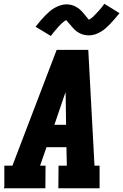

<svg xmlns="http://www.w3.org/2000/svg" viewBox="-20 -1000 655 1020"><path d="M0 0 3 -7V-120H46L281 -735H449L482 -120H509V0H290L291 -120H335L333 -218H227L193 -120H222L221 0ZM331 -337 329 -490Q329 -495 328.5 -500Q328 -505 328 -510Q326 -505 324.5 -500Q323 -495 321 -490L269 -337ZM250 -809 169 -858Q183 -876 195.5 -890.5Q208 -905 219.5 -916.5Q231 -928 242.5 -938.5Q254 -949 269 -957.5Q284 -966 300.5 -971.5Q317 -977 334 -977Q340 -977 347 -976Q354 -975 360 -973.5Q366 -972 372 -969.5Q378 -967 383.5 -964Q389 -961 394 -957.5Q399 -954 404.5 -949.5Q410 -945 414 -940.5Q418 -936 422 -931.5Q426 -927 429.5 -922.5Q433 -918 438 -912Q443 -906 446 -902.5Q449 -899 452 -895Q456 -897 459.5 -899.5Q463 -902 468 -905.5Q473 -909 475 -911.5Q477 -914 479.5 -916.5Q482 -919 485 -922Q488 -925 491 -928Q494 -931 497 -934.5Q500 -938 504 -942Q508 -946 511.5 -950.5Q515 -955 519 -959.5Q523 -964 526.5 -969Q530 -974 534 -980L615 -930Q601 -913 588.5 -898.5Q576 -884 564.5 -872Q553 -860 541.5 -850Q530 -840 515 -831Q500 -822 484 -817Q468 -812 451 -812Q445 -812 438 -813Q431 -814 424.5 -815.5Q418 -817 412 -819.5Q406 -822 400.5 -825Q395 -828 390 -831.5Q385 -835 380 -839.5Q375 -844 370.5 -848.5Q366 -853 362.5 -857.5Q359 -862 355 -866.5Q351 -871 346 -876.5Q341 -882 337.5 -886Q334 -890 332 -893Q329 -892 325 -889.5Q321 -887 316.5 -883Q312 -879 309.5 -877Q307 -875 304.5 -872.5Q302 -870 299 -867Q296 -864 293 -861Q290 -858 287 -854Q284 -850 280.5 -846Q277 -842 273 -838Q269 -834 265.5 -829Q262 -824 258 -819Q254 -814 250 -809Z"/></svg>

Font: Iosevka Etoile Heavy
Style: Italic
Weight: 900
Italic angle: -9°
Designer: Belleve Invis
Foundry: Belleve Invis
Version: Version 22.1.2; ttfautohint (v1.8.4)